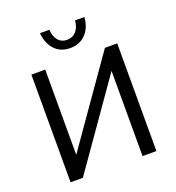

<svg xmlns="http://www.w3.org/2000/svg" viewBox="-160 -1046 1073 1173"><g transform="rotate(-20 376.0 -460.0)"><path d="M97 -700H187V-146L575 -700H655V0H565V-554L177 0H97ZM294 -920Q297 -874 318.5 -849.5Q340 -825 375 -825Q412 -825 435 -851Q458 -877 461 -920H522Q516 -850 477 -810.5Q438 -771 377 -771Q315 -771 277 -811Q239 -851 233 -920Z"/></g></svg>

Font: Moderustic
Style: Regular
Weight: 400
Designer: Tural Alisoy
Foundry: TAFT Foundry
Version: Version 2.120